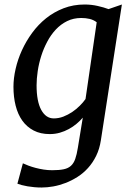

<svg xmlns="http://www.w3.org/2000/svg" viewBox="-20 -588 604 856"><path d="M82 140.1Q92.3 145 106.7 150.4Q121.1 155.8 138.4 160.4Q155.8 165 174.8 168Q193.8 170.9 212.9 170.9Q243.7 170.9 263.7 166.7Q283.7 162.6 296.1 151.4Q308.6 140.1 315.4 120.6Q322.3 101.1 327.1 70.8L349.1 -63.5Q336.9 -49.3 321.3 -36.1Q305.7 -22.9 286.9 -12.7Q268.1 -2.4 246.8 3.7Q225.6 9.8 201.7 9.8Q160.6 9.8 130.1 -6.1Q99.6 -22 79.6 -50Q59.6 -78.1 49.8 -116.7Q40 -155.3 40 -201.2Q40 -238.8 49.6 -280.8Q59.1 -322.8 77.6 -363.5Q96.2 -404.3 123.3 -441.4Q150.4 -478.5 185.5 -506.6Q220.7 -534.7 263.9 -551.3Q307.1 -567.9 357.4 -567.9Q387.2 -567.9 415.3 -561.5Q443.4 -555.2 463.9 -547.4L523.4 -567.9L429.7 37.6Q423.8 76.2 408.7 106.9Q393.6 137.7 372.3 161.1Q351.1 184.6 325.2 200.9Q299.3 217.3 272 227.8Q244.6 238.3 217.3 243.2Q189.9 248 165.5 248Q149.4 248 133.3 246.6Q117.2 245.1 102.8 242.7Q88.4 240.2 76.7 237.1Q64.9 233.9 57.6 231ZM219.7 -60.1Q241.7 -60.1 262.5 -68.1Q283.2 -76.2 301.8 -88.6Q320.3 -101.1 335.7 -116.5Q351.1 -131.8 361.3 -146.5L411.1 -488.8Q397 -499.5 379.6 -503.7Q362.3 -507.8 342.3 -507.8Q307.6 -507.8 279.3 -493.9Q251 -480 229 -456.5Q207 -433.1 190.7 -402.3Q174.3 -371.6 163.8 -338.4Q153.3 -305.2 148.2 -271.2Q143.1 -237.3 143.1 -207.5Q143.1 -136.2 163.8 -98.1Q184.6 -60.1 219.7 -60.1Z"/></svg>

Font: Merriweather
Style: Italic
Weight: 400
Italic angle: -7°
Designer: Eben Sorkin ( eben@eyebytes.com )
Foundry: Eben Sorkin ( eben@eyebytes.com )
Version: Version 1.005; ttfautohint (v0.97) -l 13 -r 13 -G 200 -x 24 